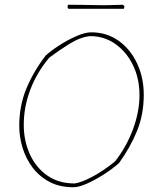

<svg xmlns="http://www.w3.org/2000/svg" viewBox="-20 -782 663 808"><path d="M289 6Q231 6 188.5 -16.5Q146 -39 117.5 -76.5Q89 -114 75 -160Q61 -206 61 -252Q61 -338 91.5 -410.5Q122 -483 172 -548Q195 -569 230 -591.5Q265 -614 301.5 -630Q338 -646 364 -646Q429 -646 479 -610.5Q529 -575 557 -515Q585 -455 585 -383Q585 -300 556.5 -230.5Q528 -161 481 -96Q457 -74 420 -50Q383 -26 347.5 -10Q312 6 289 6ZM294 -10Q316 -13 348 -28Q380 -43 412.5 -64.5Q445 -86 466 -105Q513 -166 540 -239Q567 -312 567 -382Q567 -451 540 -507Q513 -563 466 -596.5Q419 -630 359 -630Q318 -626 271.5 -597Q225 -568 187 -539Q135 -477 107.5 -404.5Q80 -332 80 -256Q80 -191 105 -134.5Q130 -78 178 -44Q226 -10 294 -10ZM268 -745 264 -752 266 -762Q290 -762 322.5 -761.5Q355 -761 384 -760.5Q413 -760 424 -760L497 -762L504 -756L501 -745Z"/></svg>

Font: Labrada Thin
Style: Italic
Weight: 100
Italic angle: -7°
Designer: Mercedes Jáuregui
Foundry: Omnibus-Type Team
Version: Version 1.000; ttfautohint (v1.8.4.7-5d5b)